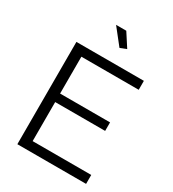

<svg xmlns="http://www.w3.org/2000/svg" viewBox="-216 -1036 1041 1154"><g transform="rotate(30 304.5 -459.0)"><path d="M244.1 -918H314.9L375 -825.2L331.1 -808.1ZM565.9 -62V0H88.9V-710H557.1V-647.9H159.2V-392.1H505.9V-333H159.2V-62Z"/></g></svg>

Font: Rawline
Style: Regular
Weight: 400
Designer: Matt McInerney, Pablo Impallari, Rodrigo Fuenzalida
Foundry: Matt McInerney, Pablo Impallari, Rodrigo Fuenzalida
Version: Version 4.020;PS 004.020;hotconv 1.0.88;makeotf.lib2.5.64775